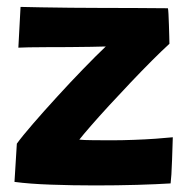

<svg xmlns="http://www.w3.org/2000/svg" viewBox="-20 -546 577 570"><path d="M486.5 -1.5Q447 1 387 2.8Q327 4.5 262.5 4.5Q195.5 4.5 131.8 2.2Q68 0 23 -6L30 -119.5Q45.5 -141 77.5 -178Q109.5 -215 149 -258.2Q188.5 -301.5 227 -341.2Q265.5 -381 294 -408Q281.5 -407.5 250.5 -407Q219.5 -406.5 183.5 -406.2Q147.5 -406 120.5 -406Q92.5 -406 65.8 -405.5Q39 -405 34.5 -404.5L41 -525.5Q62.5 -525 103 -524.2Q143.5 -523.5 190 -523Q236.5 -522.5 276.5 -522.5Q327 -522.5 382.2 -522.2Q437.5 -522 478.5 -521.5Q479.5 -518 480.2 -504Q481 -490 481.5 -472Q482 -454 482.5 -438.2Q483 -422.5 483 -416Q461.5 -396.5 431.2 -366.2Q401 -336 368 -301.2Q335 -266.5 304 -232.8Q273 -199 249.5 -172Q226 -145 215.5 -131.5Q226.5 -130 256.8 -129.8Q287 -129.5 311 -129.5Q342.5 -129.5 377 -130.8Q411.5 -132 442.2 -134.2Q473 -136.5 493 -138.5Q493 -133 492.2 -114Q491.5 -95 490.8 -71.2Q490 -47.5 488.8 -27.8Q487.5 -8 486.5 -1.5Z"/></svg>

Font: Grandstander
Style: Bold
Weight: 700
Designer: Tyler Finck
Foundry: Etcetera Type Co
Version: Version 1.200; ttfautohint (v1.8.3)